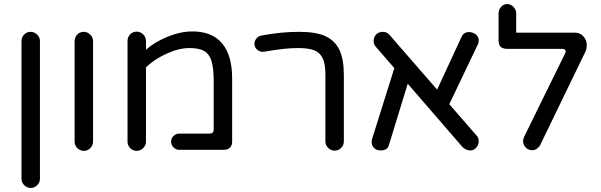

<svg xmlns="http://www.w3.org/2000/svg" viewBox="-20 -738 2963 947"><path d="M86 144V-535Q86 -554 99 -567.5Q112 -581 131 -581Q149 -581 163 -567.5Q177 -554 177 -535V144Q177 162 163.5 175.5Q150 189 132 189Q113 189 99.5 175.5Q86 162 86 144Z M348 -40V-535Q348 -554 361 -567.5Q374 -581 393 -581Q411 -581 425 -567.5Q439 -554 439 -535V-40Q439 -21 425.5 -7.5Q412 6 394 6Q375 6 361.5 -7.5Q348 -21 348 -40Z M609 -39V-536Q609 -555 622 -568.5Q635 -582 654 -582Q672 -582 686 -568.5Q700 -555 700 -536V-493Q743 -531 807 -557Q871 -583 929 -583Q1026 -583 1075.5 -524Q1125 -465 1125 -351V-39Q1125 -20 1114 -9.5Q1103 1 1084 1H864Q848 1 836 -11Q824 -23 824 -39Q824 -56 836 -67.5Q848 -79 864 -79H1014Q1034 -79 1034 -99V-341Q1034 -399 1023 -438Q1012 -472 987 -486.5Q962 -501 914 -501Q862 -501 800 -472.5Q738 -444 700 -405V-39Q700 -21 686 -7.5Q672 6 654 6Q635 6 622 -7.5Q609 -21 609 -39Z M1585 -41V-368Q1585 -424 1572 -449Q1560 -477 1532 -489Q1504 -501 1451 -501Q1416 -501 1379 -497Q1342 -493 1283 -483Q1264 -480 1249.5 -492Q1235 -504 1235 -522Q1235 -537 1245.5 -549Q1256 -561 1271 -563Q1367 -581 1455 -581Q1538 -581 1584 -560Q1632 -538 1654 -492Q1676 -446 1676 -368V-41Q1676 -22 1662.5 -8.5Q1649 5 1631 5Q1612 5 1598.5 -8.5Q1585 -22 1585 -41Z M2341 -41Q2341 -19 2324 -5Q2314 4 2299 4Q2278 4 2261 -13L1991 -325L1899 -25Q1893 4 1857 4Q1837 4 1825 -8Q1813 -20 1813 -38Q1813 -48 1816 -55L1925 -402L1833 -508Q1823 -518 1823 -537Q1823 -556 1837 -570Q1851 -581 1867 -581Q1890 -581 1902 -565L2136 -296L2256 -555Q2266 -580 2295 -580Q2303 -580 2316 -575Q2341 -563 2341 -538Q2341 -526 2335 -515L2196 -224L2331 -69Q2341 -60 2341 -41Z M2560 -42Q2560 -50 2565 -63L2767 -474Q2770 -479 2770 -484Q2770 -497 2753 -497H2484Q2460 -497 2449.5 -507Q2439 -517 2439 -540V-672Q2439 -690 2451.5 -704Q2464 -718 2482 -718Q2499 -718 2512.5 -704Q2526 -690 2526 -672V-577H2816Q2840 -577 2857 -559Q2874 -541 2874 -516Q2874 -493 2864 -476L2644 -22Q2638 -11 2627.5 -4Q2617 3 2604 3Q2596 3 2584 -2Q2573 -8 2566.5 -19Q2560 -30 2560 -42Z"/></svg>

Font: 寒蝉全圆体
Style: Regular
Weight: 400
Designer: Warren2060
      Designed by Motoya company      

      [Varela Round]
      Joe Prince(Latin component); Avraham Cornf
Foundry: ChillType
Version: Version 3.200